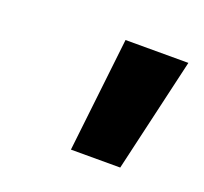

<svg xmlns="http://www.w3.org/2000/svg" viewBox="-54 -816 353 333"><g transform="rotate(20 122.0 -649.5)"><path d="M104 -544 128 -755H244L195 -544Z"/></g></svg>

Font: DM Sans 24pt
Style: Bold Italic
Weight: 700
Italic angle: -10°
Designer: Colophon Foundry, Jonny Pinhorn
Foundry: Colophon Foundry
Version: Version 4.004;gftools[0.9.30]